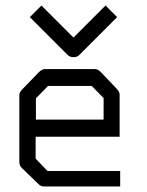

<svg xmlns="http://www.w3.org/2000/svg" viewBox="-20 -726 532 695"><path d="M383 -685 404 -664 267 -527Q259 -519 247 -519Q233 -519 225 -527L88 -664L109 -685L130 -706L246 -590L362 -706ZM109 -231V-152L152 -107H415V-51H140Q128 -51 120 -59L58 -119Q50 -127 50 -140V-382Q50 -392 60 -402L121 -465Q132 -476 143 -476H324Q334 -476 345 -465L404 -403Q413 -394 413 -383V-231ZM110 -293H355V-371L312 -415H154L110 -370Z"/></svg>

Font: IBM 3270 Semi-Condensed
Style: Condensed
Weight: 400
Monospace: yes
Version: Version 2.3.1